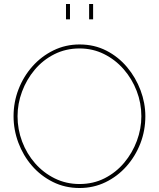

<svg xmlns="http://www.w3.org/2000/svg" viewBox="-20 -938 797 963"><path d="M379 5Q306 5 245 -25.5Q184 -56 140 -107Q96 -158 72 -222.5Q48 -287 48 -355Q48 -426 73 -490.5Q98 -555 143 -605.5Q188 -656 248.5 -685.5Q309 -715 379 -715Q453 -715 513.5 -684Q574 -653 617.5 -601Q661 -549 685 -485Q709 -421 709 -355Q709 -283 684 -218.5Q659 -154 614 -103.5Q569 -53 509 -24Q449 5 379 5ZM68 -355Q68 -289 91 -228Q114 -167 156 -119Q198 -71 255 -43Q312 -15 379 -15Q448 -15 505 -44Q562 -73 603 -122Q644 -171 666.5 -231.5Q689 -292 689 -355Q689 -421 665.5 -482Q642 -543 600 -591Q558 -639 501.5 -667Q445 -695 379 -695Q310 -695 252.5 -666Q195 -637 154 -588Q113 -539 90.5 -478.5Q68 -418 68 -355ZM311 -841V-918H331V-841ZM427 -841V-918H447V-841Z"/></svg>

Font: Raleway Thin
Style: Regular
Weight: 100
Designer: Matt McInerney, Pablo Impallari, Rodrigo Fuenzalida
Foundry: Matt McInerney, Pablo Impallari, Rodrigo Fuenzalida
Version: Version 4.026